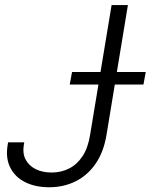

<svg xmlns="http://www.w3.org/2000/svg" viewBox="-20 -748 610 777"><path d="M179.2 9.8Q122.6 9.8 81.5 -11Q40.5 -31.7 21.5 -69.8Q2.4 -107.9 10.7 -159.7L12.7 -171.9H78.1L76.2 -159.7Q70.8 -127 83.7 -102.3Q96.7 -77.6 124 -63.7Q151.4 -49.8 189 -49.8Q227.5 -49.8 259.8 -66.2Q292 -82.5 314.2 -116.2Q336.4 -149.9 344.7 -202.6L431.6 -727.5H497.6L411.1 -202.6Q399.4 -131.8 366.2 -84.5Q333 -37.1 284.9 -13.7Q236.8 9.8 179.2 9.8ZM262.2 -405.8 271.5 -456.5H569.8L560.5 -405.8Z"/></svg>

Font: Inter Tight Light
Style: Italic
Weight: 300
Italic angle: -9.39999°
Designer: Rasmus Andersson
Foundry: rsms
Version: Version 3.004